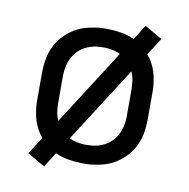

<svg xmlns="http://www.w3.org/2000/svg" viewBox="-72 -637 743 753"><g transform="rotate(10 300.0 -260.0)"><path d="M152 46 82 6 126 -63Q114 -76 105.5 -92Q97 -108 91.5 -125Q86 -142 83 -163Q80 -184 80 -196V-310Q80 -327 81.5 -344Q83 -361 86.5 -377.5Q90 -394 96.5 -409.5Q103 -425 112 -439Q121 -453 133 -465.5Q145 -478 158.5 -488Q172 -498 187 -505.5Q202 -513 218.5 -517.5Q235 -522 254.5 -525Q274 -528 286 -528H300Q328 -528 356.5 -523.5Q385 -519 411 -507L448 -566L518 -526L474 -457Q486 -444 494.5 -428Q503 -412 508.5 -395Q514 -378 517 -357Q520 -336 520 -325V-210Q520 -193 518.5 -176Q517 -159 513.5 -142.5Q510 -126 503.5 -110.5Q497 -95 488 -81Q479 -67 467 -54.5Q455 -42 441.5 -32Q428 -22 413 -14.5Q398 -7 381.5 -2.5Q365 2 345.5 5Q326 8 315 8H300Q272 8 243.5 3.5Q215 -1 189 -13ZM176 -140 368 -440Q363 -443 358.5 -444.5Q354 -446 349 -447.5Q344 -449 338.5 -450Q333 -451 327.5 -452Q322 -453 317.5 -453.5Q313 -454 310 -454H300Q289 -454 278 -453Q267 -452 257 -449.5Q247 -447 236.5 -442.5Q226 -438 217 -432Q208 -426 200.5 -418.5Q193 -411 187 -402Q181 -393 176.5 -383Q172 -373 169 -362.5Q166 -352 164.5 -339.5Q163 -327 163 -320V-210Q163 -192 165.5 -174Q168 -156 176 -140ZM291 -66H300Q311 -66 322 -67Q333 -68 343 -70.5Q353 -73 363.5 -77.5Q374 -82 383 -88Q392 -94 399.5 -101.5Q407 -109 413 -118Q419 -127 423.5 -137Q428 -147 431 -157.5Q434 -168 435.5 -180.5Q437 -193 437 -201V-310Q437 -328 434.5 -345.5Q432 -363 424 -380L232 -80Q237 -77 241.5 -75.5Q246 -74 251 -72.5Q256 -71 261.5 -70Q267 -69 272.5 -68Q278 -67 282.5 -66.5Q287 -66 291 -66Z"/></g></svg>

Font: R Plex Mono
Style: Regular
Weight: 400
Monospace: yes
Designer: Belleve Invis
Foundry: Belleve Invis
Version: Version 31.8.0